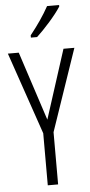

<svg xmlns="http://www.w3.org/2000/svg" viewBox="-62 -1033 479 1018"><g transform="rotate(-5 177.0 -524.5)"><path d="M293 -990V-998H229C202 -949 171 -904 129 -851V-839H162C202 -876 264 -944 293 -990ZM178 -398 58 -765H0L150 -328V-51H205V-329L354 -765H296Z"/></g></svg>

Font: Noto Sans Tamil UI ExtraCondensed Light
Style: Regular
Weight: 300
Width: 2
Designer: Jelle Bosma - Monotype Design Team
Foundry: Monotype Imaging Inc.
Version: Version 2.004